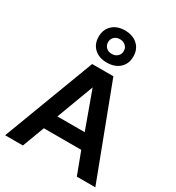

<svg xmlns="http://www.w3.org/2000/svg" viewBox="-232 -1147 1177 1285"><g transform="rotate(30 356.5 -504.5)"><path d="M562 0 498 -170H209L145 0H8L274 -704H438L705 0ZM248 -284H459L355 -570ZM353 -1009Q414 -1009 451 -975Q488 -941 488 -885Q488 -828 451 -794.5Q414 -761 353 -761Q293 -761 256.5 -794.5Q220 -828 220 -885Q220 -941 256.5 -975Q293 -1009 353 -1009ZM353 -941Q326 -941 309.5 -925Q293 -909 293 -885Q293 -860 309.5 -844Q326 -828 353 -828Q380 -828 397 -844Q414 -860 414 -885Q414 -909 397 -925Q380 -941 353 -941Z"/></g></svg>

Font: Prodigy Sans SemiBold
Style: Regular
Weight: 600
Designer: Wei Huang
Foundry: Wei Huang
Version: Version 1.003; ttfautohint (v1.8.3)